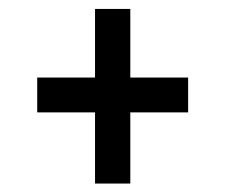

<svg xmlns="http://www.w3.org/2000/svg" viewBox="-20 -493 512 436"><path d="M195.8 -237.8H64.5V-316.9H195.8V-472.7H275.9V-316.9H407.2V-237.8H275.9V-76.2H195.8Z"/></svg>

Font: Monda
Style: Bold
Weight: 700
Designer: Vernon Adams
Foundry: Vernon Adams
Version: Version 2.100; ttfautohint (v1.8.3)